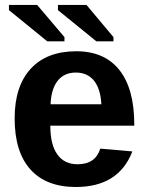

<svg xmlns="http://www.w3.org/2000/svg" viewBox="-20 -745 596 775"><path d="M286.1 9.8Q166.5 9.8 102.8 -61Q39.1 -131.8 39.1 -267.1Q39.1 -397 104 -467.5Q168.9 -538.1 288.1 -538.1Q401.9 -538.1 461.9 -462.4Q522 -386.7 522 -242.2V-237.8H183.1Q183.1 -161.1 211.4 -121.6Q239.7 -82 293 -82Q365.2 -82 384.8 -145L514.2 -133.8Q459 9.8 286.1 9.8ZM286.1 -452.1Q238.8 -452.1 212.6 -418.7Q186.5 -385.3 184.1 -324.2H389.2Q385.7 -387.2 359.1 -419.7Q332.5 -452.1 286.1 -452.1ZM369.1 -578.1 213.9 -704.1V-725.1H329.1L438 -595.2V-578.1ZM170.9 -578.1 16.1 -704.1V-725.1H129.9L240.2 -595.2V-578.1Z"/></svg>

Font: Libra Sans Modern
Style: Bold
Weight: 700
Foundry: Stefan Peev, Context Ltd
Version: Version 1.000